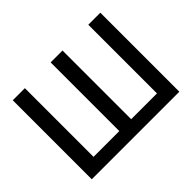

<svg xmlns="http://www.w3.org/2000/svg" viewBox="-145 -989 1250 1250"><g transform="rotate(-45 480.0 -364.0)"><path d="M77.1 -727.5H188.5V-95.2H425.8V-727.5H535.2V-95.2H772.5V-727.5H883.3V0H77.1Z"/></g></svg>

Font: Inter 18pt Medium
Style: Regular
Weight: 500
Designer: Rasmus Andersson
Foundry: rsms
Version: Version 4.001;git-66647c0bb